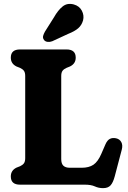

<svg xmlns="http://www.w3.org/2000/svg" viewBox="-20 -956 665 994"><path d="M342.5 -612 324 -604.5Q310.5 -598.5 303.8 -589.5Q297 -580.5 297 -562.5V-132.5Q297 -108.5 308.2 -98Q319.5 -87.5 341.5 -87.5H403Q440.5 -87.5 463.8 -103.2Q487 -119 504.5 -159.5L526 -209Q535.5 -230.5 549.2 -237.2Q563 -244 581 -240Q599.5 -236 608 -220.2Q616.5 -204.5 610.5 -181.5L574 -43Q565.5 -11 552.5 3.5Q539.5 18 513.5 18Q490.5 18 471 9Q451.5 0 418.5 0H83.5Q36 0 36 -42.5Q36 -73.5 65 -88L84 -95.5Q97 -101.5 103.8 -110.5Q110.5 -119.5 110.5 -137.5V-562.5Q110.5 -580.5 103.8 -589.5Q97 -598.5 84 -604.5L65 -612Q36 -626.5 36 -657.5Q36 -700 83.5 -700H324.5Q372 -700 372 -657.5Q372 -626.5 342.5 -612ZM259.5 -866.5Q280 -903 304.2 -922.5Q328.5 -942 362 -933Q391 -925 403.8 -900.5Q416.5 -876 410 -850.5Q403 -825.5 385 -809.8Q367 -794 331.5 -780L250.5 -742.5Q239 -738 226.8 -739.2Q214.5 -740.5 208 -749Q200.5 -759 203.2 -769.8Q206 -780.5 212.5 -792Z"/></svg>

Font: Fraunces 72pt SuperSoft
Style: Bold
Weight: 700
Version: Version 1.000;[0bf87f6ff]